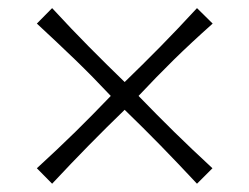

<svg xmlns="http://www.w3.org/2000/svg" viewBox="-20 -541 613 473"><path d="M108.4 -88.4 70.8 -126.5Q123 -174.3 165.8 -216.3Q208.5 -258.3 252.9 -304.7Q208 -352.5 165.8 -393.3Q123.5 -434.1 70.8 -482.9L108.4 -521Q156.2 -469.2 198.5 -426.5Q240.7 -383.8 287.1 -338.9Q333.5 -383.8 375.5 -426.5Q417.5 -469.2 465.3 -521L503.9 -482.9Q450.7 -435.5 408.4 -394Q366.2 -352.5 321.3 -304.7Q366.2 -258.3 408.9 -216.3Q451.7 -174.3 503.4 -126.5L465.3 -88.4Q416.5 -140.6 375 -183.1Q333.5 -225.6 287.1 -270.5Q240.7 -225.6 199 -183.1Q157.2 -140.6 108.4 -88.4Z"/></svg>

Font: Pinar-FD Light
Style: Regular
Weight: 300
Designer: Amin Abedi
Version: Version 2.000